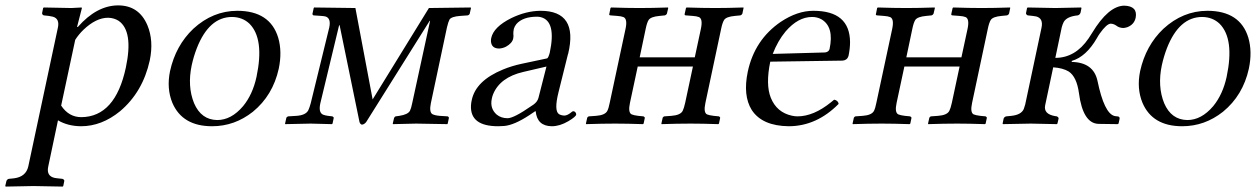

<svg xmlns="http://www.w3.org/2000/svg" viewBox="-42 -459 4664 713"><path d="M237.3 -311 185.1 -66.9Q213.4 -23.9 260.3 -23.9Q386.2 -25.4 425.3 -208Q454.1 -343.3 398.4 -381.8Q381.3 -392.6 359.4 -393.1Q314.9 -393.1 268.1 -348.6Q250 -331.1 237.3 -311ZM262.2 -429.2 244.1 -358.9H247.1Q316.9 -438.5 396.5 -439Q474.1 -439 505.4 -365.2Q529.3 -308.1 514.2 -234.9Q488.3 -117.2 403.8 -45.9Q335.4 9.8 258.8 9.8Q209.5 9.3 173.3 -12.2L137.2 159.2Q129.4 194.8 161.1 201.7Q166 202.6 170.9 203.1L189.5 205.1Q196.8 207.5 196.8 212.9L192.9 231.9L190.4 233.9Q189.5 233.9 82.5 231.9L-20.5 233.9L-22.5 231.9L-18.1 212.9Q-15.1 206.1 -8.8 205.1L10.7 203.1Q54.2 197.3 63 159.2L172.9 -356Q180.2 -389.6 154.3 -397Q147 -398.9 139.2 -399.9L120.6 -401.9Q114.3 -404.3 114.3 -410.2L118.2 -429.2L120.6 -431.2Q121.6 -431.2 223.1 -429.2L260.7 -431.2Z M589.4 -194.8Q610.4 -290 675.8 -352.1Q748 -418.5 838.9 -418.9Q960.9 -418.9 991.2 -318.8Q1006.3 -267.1 993.2 -204.1Q971.2 -104.5 897 -43.9Q829.1 9.8 745.6 9.8Q635.3 9.8 598.1 -77.1Q576.2 -130.4 589.4 -194.8ZM819.8 -396Q734.4 -396 689 -280.3Q677.2 -250 669.9 -216.8Q653.3 -138.2 678.7 -75.7Q705.1 -14.2 764.6 -13.2Q816.9 -13.2 860.8 -64.9Q896.5 -108.4 910.6 -173.8Q940.4 -314.9 884.3 -371.1Q858.4 -395.5 819.8 -396Z M1124.5 -431.2 1277.8 -429.2 1341.8 -89.8 1550.8 -429.2 1705.6 -431.2 1707 -429.2 1702.1 -407.2Q1699.7 -403.3 1695.3 -401.9L1667 -399.9Q1634.8 -397.5 1627.4 -386.7Q1622.6 -377.9 1617.7 -356.9L1558.1 -76.2Q1551.3 -43 1563.5 -35.2Q1572.8 -30.3 1590.8 -28.8L1620.6 -26.9Q1625 -24.9 1625 -21L1620.6 0L1619.1 2Q1618.2 2 1502.9 0L1417.5 2L1416.5 0L1421.4 -21Q1423.8 -25.9 1427.2 -26.9L1440.9 -28.8Q1473.1 -33.7 1480.5 -47.9Q1484.9 -56.6 1488.8 -76.2L1555.2 -381.8H1553.7L1317.9 -5.9Q1310.5 3.4 1301.8 3.9Q1295.4 2 1293 -5.9L1219.2 -365.2H1217.3L1147.5 -75.2Q1140.1 -41 1157.7 -33.2Q1165 -30.3 1175.8 -28.8L1192.4 -26.9Q1197.3 -24.4 1197.3 -21L1192.9 0L1190.4 2Q1189.5 2 1111.8 0L1017.1 2L1016.6 0L1021.5 -22Q1023.9 -25.9 1028.3 -26.9L1059.1 -28.8Q1093.8 -31.2 1103 -49.8Q1107.4 -59.1 1111.8 -75.2L1180.7 -356.9Q1188 -391.6 1166.5 -397.9Q1159.7 -399.4 1150.9 -399.9L1122.1 -401.9Q1118.2 -403.8 1118.2 -407.2L1123 -429.2Z M1987.3 -211.9 1901.4 -191.9Q1814.9 -171.9 1789.1 -108.9Q1785.6 -100.1 1784.2 -91.8Q1776.9 -56.2 1802.2 -33.7Q1818.8 -20 1842.8 -20Q1866.2 -20 1932.1 -65.9Q1937 -69.3 1939.5 -70.8Q1953.6 -81.1 1957.5 -95.2ZM1947.3 -45.9H1945.3L1922.9 -30.8Q1867.7 5.4 1830.6 8.8Q1819.8 9.8 1808.1 9.8Q1703.1 9.8 1707 -67.4Q1707.5 -77.6 1710 -87.9Q1725.1 -159.7 1826.7 -201.2Q1858.9 -214.4 1895.5 -222.2L1989.7 -242.2Q1994.6 -244.6 1999.5 -263.2Q2024.4 -379.4 1967.3 -395Q1960 -397 1952.6 -397Q1899.4 -397 1875.5 -369.6Q1868.7 -360.8 1866.2 -352.1Q1863.8 -339.4 1864.3 -333Q1865.7 -326.2 1863.8 -315.9Q1859.9 -298.3 1836.9 -285.6Q1824.2 -279.3 1811.5 -278.8Q1783.7 -278.8 1781.2 -304.7Q1780.8 -311.5 1782.2 -317.9Q1791 -358.9 1856.4 -391.6Q1911.6 -418.5 1965.3 -418.9Q2106 -418.9 2067.9 -259.3Q2067.4 -257.3 2066.9 -256.8L2031.7 -115.2Q2015.1 -47.9 2033.7 -35.2Q2042 -30.3 2053.7 -29.8Q2065.4 -29.8 2081.5 -43.5Q2084.5 -45.9 2086.4 -45.9Q2094.2 -45.9 2097.2 -37.6Q2097.7 -34.7 2097.7 -33.2Q2096.2 -25.4 2068.4 -8.8Q2036.6 9.8 2007.3 9.8Q1952.6 9.3 1947.3 -45.9Z M2502.4 -77.1 2531.2 -211.9H2326.2L2297.4 -77.1Q2289.6 -41 2303.7 -34.2Q2311.5 -30.8 2328.1 -28.8L2347.7 -26.9Q2352.5 -24.4 2352.5 -21L2348.1 0L2345.7 2Q2285.6 0 2242.2 0Q2194.8 0 2134.8 2L2133.8 0L2138.7 -22Q2141.1 -25.9 2144.5 -26.9L2171.4 -28.8Q2205.1 -31.2 2213.4 -47.4Q2218.3 -57.1 2222.2 -77.1L2281.2 -353Q2288.6 -388.7 2273.4 -395.5Q2265.1 -398.9 2250 -399.9L2224.6 -401.9Q2220.7 -402.3 2220.2 -404.8Q2220.2 -406.2 2220.7 -407.2L2225.1 -429.2L2227.5 -431.2Q2287.6 -429.2 2333.3 -429.2Q2378.9 -429.2 2438.5 -431.2L2439.5 -429.2L2434.6 -408.2Q2432.1 -403.3 2427.2 -401.9L2407.2 -399.9Q2375 -397 2366.7 -384.8Q2360.4 -374.5 2356 -353L2333.5 -246.1H2538.1L2561 -353Q2568.4 -388.7 2553.7 -395.5Q2545.4 -398.9 2530.3 -399.9L2504.4 -401.9Q2500.5 -402.3 2500.5 -404.8Q2500.5 -406.2 2500.5 -407.2L2505.4 -429.2L2507.8 -431.2Q2567.9 -429.2 2614.3 -429.2Q2658.7 -429.2 2718.8 -431.2L2719.2 -429.2L2714.8 -408.2Q2712.4 -403.3 2707.5 -401.9L2687 -399.9Q2654.8 -397 2647 -384.8Q2640.6 -374.5 2636.2 -353L2577.6 -77.1Q2569.8 -41 2583.5 -34.2Q2591.3 -30.8 2608.4 -28.8L2627.9 -26.9Q2632.8 -24.4 2632.3 -21L2627.9 0L2625.5 2Q2565.4 0 2522.9 0Q2474.6 0 2414.6 2L2414.1 0L2418.9 -22Q2421.4 -25.9 2424.8 -26.9L2451.2 -28.8Q2484.9 -31.2 2493.2 -47.4Q2498 -57.1 2502.4 -77.1Z M2827.6 -258.8 3022 -264.2Q3035.6 -266.1 3038.6 -276.9Q3056.2 -359.9 3007.8 -387.7Q2992.2 -396 2973.6 -396Q2921.4 -396 2875 -341.8Q2846.2 -307.1 2827.6 -258.8ZM3055.7 -88.9Q3070.3 -85.9 3072.3 -73.2Q2990.7 9.3 2887.7 9.8Q2788.1 8.8 2749.5 -50.8Q2716.3 -104 2734.9 -192.9Q2760.3 -311.5 2857.4 -377.9Q2918.9 -418.9 2978.5 -418.9Q3113.8 -418.9 3114.7 -302.7Q3114.7 -278.3 3108.9 -251Q3104 -235.4 3087.4 -233.9L2818.4 -230Q2800.8 -145 2820.3 -96.2Q2842.3 -41.5 2898.9 -29.3Q2909.7 -26.9 2919.4 -26.9Q2979.5 -26.9 3044.4 -79.6Q3050.3 -84.5 3055.7 -88.9Z M3492.7 -77.1 3521.5 -211.9H3316.4L3287.6 -77.1Q3279.8 -41 3293.9 -34.2Q3301.8 -30.8 3318.4 -28.8L3337.9 -26.9Q3342.8 -24.4 3342.8 -21L3338.4 0L3335.9 2Q3275.9 0 3232.4 0Q3185.1 0 3125 2L3124 0L3128.9 -22Q3131.3 -25.9 3134.8 -26.9L3161.6 -28.8Q3195.3 -31.2 3203.6 -47.4Q3208.5 -57.1 3212.4 -77.1L3271.5 -353Q3278.8 -388.7 3263.7 -395.5Q3255.4 -398.9 3240.2 -399.9L3214.8 -401.9Q3210.9 -402.3 3210.4 -404.8Q3210.4 -406.2 3210.9 -407.2L3215.3 -429.2L3217.8 -431.2Q3277.8 -429.2 3323.5 -429.2Q3369.1 -429.2 3428.7 -431.2L3429.7 -429.2L3424.8 -408.2Q3422.4 -403.3 3417.5 -401.9L3397.5 -399.9Q3365.2 -397 3356.9 -384.8Q3350.6 -374.5 3346.2 -353L3323.7 -246.1H3528.3L3551.3 -353Q3558.6 -388.7 3543.9 -395.5Q3535.6 -398.9 3520.5 -399.9L3494.6 -401.9Q3490.7 -402.3 3490.7 -404.8Q3490.7 -406.2 3490.7 -407.2L3495.6 -429.2L3498 -431.2Q3558.1 -429.2 3604.5 -429.2Q3648.9 -429.2 3709 -431.2L3709.5 -429.2L3705.1 -408.2Q3702.6 -403.3 3697.8 -401.9L3677.2 -399.9Q3645 -397 3637.2 -384.8Q3630.9 -374.5 3626.5 -353L3567.9 -77.1Q3560.1 -41 3573.7 -34.2Q3581.5 -30.8 3598.6 -28.8L3618.2 -26.9Q3623 -24.4 3622.6 -21L3618.2 0L3615.7 2Q3555.7 0 3513.2 0Q3464.8 0 3404.8 2L3404.3 0L3409.2 -22Q3411.6 -25.9 3415 -26.9L3441.4 -28.8Q3475.1 -31.2 3483.4 -47.4Q3488.3 -57.1 3492.7 -77.1Z M3681.2 0 3685.1 -19Q3688 -25.4 3694.8 -26.9L3713.9 -28.8Q3750.5 -32.7 3759.8 -54.2Q3762.7 -61.5 3765.1 -70.8L3825.7 -356Q3833 -390.6 3806.2 -397.9Q3799.8 -399.4 3793 -399.9L3774.4 -401.9Q3768.1 -404.8 3768.1 -410.2L3772 -429.2L3774.4 -431.2Q3775.4 -431.2 3877 -429.2L3972.7 -431.2L3974.1 -429.2L3970.7 -412.1Q3967.8 -403.8 3960.4 -401.9Q3919.9 -397.9 3908.2 -377.4Q3903.8 -368.7 3900.9 -357.9L3877 -244.1Q3951.2 -244.1 4000.5 -316.4Q4007.3 -326.7 4013.7 -336.9Q4074.2 -437 4132.8 -438Q4183.6 -436.5 4175.3 -393.1Q4169.9 -367.7 4144 -357.9Q4136.2 -355.5 4129.4 -355Q4113.8 -355.5 4103.5 -363.8Q4093.8 -370.6 4083 -371.1Q4067.9 -371.1 4042 -334.5Q4036.1 -326.2 4031.7 -317.9Q3991.7 -248.5 3938.5 -232.9L3937.5 -229Q4019 -227.5 4033.7 -158.2Q4058.6 -38.1 4096.7 -28.3Q4098.1 -27.8 4099.1 -27.8L4106.4 -26.9Q4115.7 -26.9 4115.7 -20Q4115.7 -18.6 4115.7 -18.1L4111.8 0L4108.4 2L4036.6 1Q3979.5 -1.5 3964.8 -112.8Q3956.5 -173.8 3926.8 -193.4Q3905.3 -206.5 3869.1 -209L3839.4 -68.8Q3832 -35.2 3876.5 -27.8Q3879.9 -27.3 3882.8 -26.9Q3889.2 -23.4 3889.2 -19L3884.8 0L3882.3 2Q3881.3 2 3786.1 0L3682.6 2Z M4191.9 -194.8Q4212.9 -290 4278.3 -352.1Q4350.6 -418.5 4441.4 -418.9Q4563.5 -418.9 4593.8 -318.8Q4608.9 -267.1 4595.7 -204.1Q4573.7 -104.5 4499.5 -43.9Q4431.6 9.8 4348.1 9.8Q4237.8 9.8 4200.7 -77.1Q4178.7 -130.4 4191.9 -194.8ZM4422.4 -396Q4336.9 -396 4291.5 -280.3Q4279.8 -250 4272.5 -216.8Q4255.9 -138.2 4281.2 -75.7Q4307.6 -14.2 4367.2 -13.2Q4419.4 -13.2 4463.4 -64.9Q4499 -108.4 4513.2 -173.8Q4543 -314.9 4486.8 -371.1Q4460.9 -395.5 4422.4 -396Z"/></svg>

Font: Linux Libertine Display Slanted O
Style: Slanted
Weight: 400
Designer: Philipp H. Poll
Foundry: Philipp H. Poll
Version: Version 5.0.9